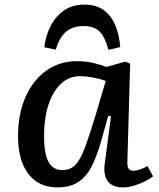

<svg xmlns="http://www.w3.org/2000/svg" viewBox="-20 -798 690 832"><path d="M532 -99Q531 -76 537.5 -67Q544 -58 559 -58Q569 -58 586.5 -63.5Q604 -69 619 -79L643 -34Q630 -23 608 -12Q586 -1 561 6.5Q536 14 513 14Q468 14 447.5 -12Q427 -38 434 -90L461 -294L449 -296L419 -189Q402 -128 380 -82.5Q358 -37 322.5 -11.5Q287 14 230 14Q172 14 133.5 -14.5Q95 -43 76.5 -93Q58 -143 58 -206Q58 -305 91 -378.5Q124 -452 181.5 -492.5Q239 -533 313 -533Q351 -533 385 -525Q419 -517 441 -508L523 -531L544 -522ZM250 -61Q284 -61 306 -83Q328 -105 348 -158.5Q368 -212 397 -308L438 -447Q419 -455 386 -461.5Q353 -468 327 -468Q257 -468 214 -397.5Q171 -327 171 -206Q171 -131 190.5 -96Q210 -61 250 -61ZM345 -778Q398 -778 430.5 -753.5Q463 -729 480 -687.5Q497 -646 501 -594L450 -582Q436 -636 412.5 -660.5Q389 -685 342 -685Q292 -685 263.5 -658Q235 -631 222 -583L172 -593Q177 -639 197.5 -681.5Q218 -724 255 -751Q292 -778 345 -778Z"/></svg>

Font: Literata 7pt Medium
Style: Italic
Weight: 500
Italic angle: -2°
Designer: Latin by Veronika Burian and Jose Scaglione. Greek by Irene Vlachou. Cyrillic by Vera Evstafieva
Foundry: TypeTogether
Version: Version 3.002